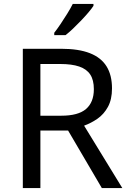

<svg xmlns="http://www.w3.org/2000/svg" viewBox="-20 -964 662 984"><path d="M294 -714Q383 -714 440.5 -691.5Q498 -669 526 -624Q554 -579 554 -511Q554 -454 533 -416Q512 -378 479.5 -355.5Q447 -333 411 -320L607 0H502L329 -295H187V0H97V-714ZM289 -636H187V-371H294Q381 -371 421 -405.5Q461 -440 461 -507Q461 -554 442.5 -582Q424 -610 386 -623Q348 -636 289 -636ZM459 -934Q450 -920 433 -900Q416 -880 395.5 -858.5Q375 -837 354.5 -817.5Q334 -798 316 -784H258V-796Q273 -815 290.5 -841Q308 -867 325 -894.5Q342 -922 353 -944H459Z"/></svg>

Font: Noto Sans Canadian Aboriginal
Style: Regular
Weight: 400
Designer: Monotype Design Team, Typotheque's Kevin King
Foundry: Monotype Imaging Inc.
Version: Version 2.002